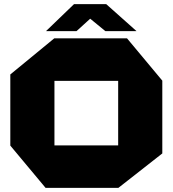

<svg xmlns="http://www.w3.org/2000/svg" viewBox="-20 -911 837 931"><path d="M244 -519V-725H596L767 -520V-519ZM201 0 30 -205V-206H553V0ZM30 -206V-550L243 -725H244V-206ZM553 0V-519H767V-167L554 0ZM491 -760 364 -864 495 -891 641 -761V-760ZM204 -760V-761L339 -891H495L351 -760Z"/></svg>

Font: Foldit ExtraBold
Style: Regular
Weight: 800
Version: Version 1.003